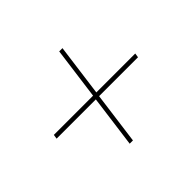

<svg xmlns="http://www.w3.org/2000/svg" viewBox="-117 -807 834 834"><g transform="rotate(-45 300.0 -390.0)"><path d="M277 -140H257L289 -380H48L51 -400H292L324 -640H344L312 -400H551L548 -380H309Z"/></g></svg>

Font: Tanohe Sans Thin
Style: Italic
Weight: 100
Designer: Village Type and Design LLC & Cristiano Sobral
Foundry: Cooper Hewitt Smithsonian Design Museum
Version: Version 1.00;September 29, 2021;FontCreator 13.0.0.2655 64-b